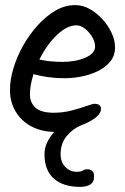

<svg xmlns="http://www.w3.org/2000/svg" viewBox="-20 -511 490 751"><path d="M19 -159Q19 -199 32.5 -244Q46 -289 70.5 -332.5Q95 -376 127.5 -412Q160 -448 197 -469.5Q234 -491 274 -491Q304 -491 331.5 -475.5Q359 -460 381.5 -435Q404 -410 417 -381.5Q430 -353 430 -326Q430 -293 411 -270Q392 -247 362 -232.5Q332 -218 297.5 -211.5Q263 -205 233 -205Q168 -205 111 -221Q97 -176 97 -143Q97 -109 119 -89.5Q141 -70 190 -70Q227 -70 261 -79Q295 -88 319 -96.5Q343 -105 349 -105Q375 -105 375 -85Q375 -67 353.5 -50.5Q332 -34 298 -21Q265 -8 241 21Q217 50 217 92Q217 123 235.5 142Q254 161 280 161Q297 161 304 156Q311 151 322 151Q332 151 340 157Q348 163 348 180Q348 202 332.5 211Q317 220 294 220Q227 220 190.5 187.5Q154 155 154 92Q154 68 164.5 46Q175 24 192 5Q141 4 102 -17Q63 -38 41 -75Q19 -112 19 -159ZM225 -269Q276 -269 314 -285.5Q352 -302 352 -329Q352 -347 340.5 -366.5Q329 -386 312 -399Q295 -412 279 -412Q242 -412 202 -373.5Q162 -335 134 -278Q175 -269 225 -269Z"/></svg>

Font: Solitreo
Style: Regular
Weight: 400
Designer: Nathan Gross, Bryan Kirschen, Binghamton University
Foundry: Eli Heuer
Version: Version 1.100; ttfautohint (v1.8.4.7-5d5b)